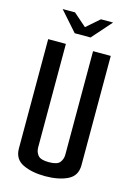

<svg xmlns="http://www.w3.org/2000/svg" viewBox="-119 -835 623 901"><g transform="rotate(15 193.0 -384.5)"><path d="M70 -774H130L193 -719L256 -774H315L231 -679H154ZM193 5Q129 5 85 -16Q41 -37 41 -89V-620H127V-117Q127 -95 140 -79Q153 -63 193 -63Q234 -63 246.5 -79.5Q259 -96 259 -117V-620H345V-89Q345 -37 301.5 -16Q258 5 193 5Z"/></g></svg>

Font: Smooch Sans SemiBold
Style: Bold
Weight: 600
Designer: Robert E. Leuschke
Foundry: Robert E. Leuschke
Version: Version 1.010; ttfautohint (v1.8.3)